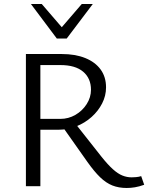

<svg xmlns="http://www.w3.org/2000/svg" viewBox="-20 -927 738 956"><path d="M109 0V-658H287Q355 -658 404.5 -638Q454 -618 481 -581Q508 -544 508 -492Q508 -450 488.5 -412Q469 -374 436 -344.5Q403 -315 360.5 -298Q318 -281 271 -281H137V-335H280Q321 -335 355.5 -355Q390 -375 411.5 -408.5Q433 -442 433 -480Q433 -537 394 -570Q355 -603 281 -603H181V0ZM611 9Q571 9 539.5 -3.5Q508 -16 478.5 -44.5Q449 -73 415 -121L288 -301L347 -322L485 -147Q517 -107 542 -84.5Q567 -62 589.5 -53Q612 -44 635 -44Q644 -44 657 -45Q670 -46 683 -50L698 -7Q673 2 652 5.5Q631 9 611 9ZM263 -735 276 -778 387 -907H442L312 -735ZM263 -735 134 -907H188L300 -777L312 -735Z"/></svg>

Font: Ysabeau Office
Style: Regular
Weight: 400
Designer: Christian Thalmann (Catharsis Fonts)
Version: Version 2.001;gftools[0.9.30]; featfreeze: tnum,lnum,ss02